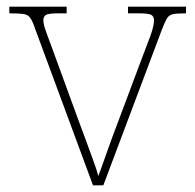

<svg xmlns="http://www.w3.org/2000/svg" viewBox="-20 -556 585 576"><path d="M86 -468Q78 -492 71 -502Q64 -512 50.5 -514Q37 -516 8 -516V-536H180V-516H156Q125 -516 117.5 -511Q110 -506 110 -495Q110 -482 120 -456Q130 -430 138 -407L214 -199Q225 -170 237 -137Q249 -104 259.5 -75.5Q270 -47 275 -28Q282 -46 297.5 -90.5Q313 -135 340 -206L400 -366Q420 -418 431 -448Q442 -478 442 -495Q442 -506 434.5 -511Q427 -516 396 -516H364V-536H538V-516H536Q511 -516 499 -513.5Q487 -511 481 -501Q475 -491 466 -468L290 0H259Z"/></svg>

Font: Noto Serif Khmer Thin
Style: Regular
Weight: 250
Version: Version 2.003